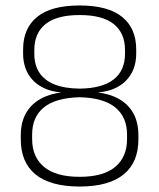

<svg xmlns="http://www.w3.org/2000/svg" viewBox="-20 -670 582 702"><path d="M271 12Q216.5 12 176 0.5Q135.5 -11 109 -33Q82.5 -55 69.2 -87Q56 -119 56 -160V-175Q56 -222.5 74.8 -255.8Q93.5 -289 127.8 -308.2Q162 -327.5 208.5 -332.5V-331.5Q164.5 -334.5 132.2 -352.2Q100 -370 82.2 -401Q64.5 -432 64.5 -475V-489.5Q64.5 -566.5 115.8 -608.2Q167 -650 271 -650Q375 -650 426.5 -608.2Q478 -566.5 478 -489.5V-475Q478 -432 460.2 -401Q442.5 -370 410.2 -352.2Q378 -334.5 333.5 -331.5V-332.5Q380.5 -327.5 414.8 -308.2Q449 -289 467.5 -255.8Q486 -222.5 486 -175V-160Q486 -119.5 473 -87.5Q460 -55.5 433.2 -33.2Q406.5 -11 366.2 0.5Q326 12 271 12ZM271 -23.5Q358 -23.5 401.2 -59.8Q444.5 -96 444.5 -161.5V-178Q444.5 -242 401.5 -277.2Q358.5 -312.5 270.5 -314.5Q182.5 -312 140 -277Q97.5 -242 97.5 -178V-161.5Q97.5 -96 141 -59.8Q184.5 -23.5 271 -23.5ZM271.5 -346Q354 -347 395.5 -379.5Q437 -412 437 -473V-487.5Q437 -549 396 -582Q355 -615 271 -615Q187.5 -615 146.5 -582Q105.5 -549 105.5 -487.5V-473Q105.5 -432.5 124 -404.2Q142.5 -376 179.5 -361.2Q216.5 -346.5 271.5 -346Z"/></svg>

Font: Anek Bangla Medium ExtraLight
Style: Regular
Weight: 250
Version: Version 1.003